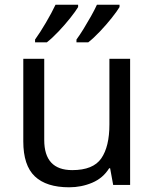

<svg xmlns="http://www.w3.org/2000/svg" viewBox="-20 -786 658 816"><path d="M533 -536V0H461L448 -71H444Q418 -29 372 -9.5Q326 10 274 10Q177 10 128 -36.5Q79 -83 79 -185V-536H168V-191Q168 -63 287 -63Q376 -63 410.5 -113Q445 -163 445 -257V-536ZM488 -756Q478 -739 455 -710Q432 -681 405 -652.5Q378 -624 355 -606H305V-618Q319 -637 335 -663Q351 -689 366.5 -716.5Q382 -744 392 -766H488ZM312 -756Q302 -739 279 -710Q256 -681 229 -652.5Q202 -624 179 -606H129V-618Q150 -647 175 -689.5Q200 -732 216 -766H312Z"/></svg>

Font: Noto Sans Ogham
Style: Regular
Weight: 400
Designer: Monotype Design Team
Foundry: Monotype Imaging Inc.
Version: Version 2.001; ttfautohint (v1.8.4.7-5d5b)